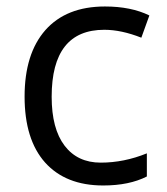

<svg xmlns="http://www.w3.org/2000/svg" viewBox="-20 -565 516 595"><path d="M140.1 -265.1Q140.1 -166 180.2 -113.5Q220.2 -61 292.2 -61Q364.3 -61 435.1 -89.8V-18.1Q380.4 9.8 299.8 9.8Q183.6 9.8 119.6 -61.5Q56.2 -132.8 56.2 -265.6Q56.2 -398.4 120.6 -471.7Q185.5 -544.9 305.2 -544.9Q386.2 -544.9 442.9 -517.1L418 -448.2Q356 -472.7 303.2 -472.7Q140.1 -472.7 140.1 -265.1Z"/></svg>

Font: OpenSansHebrew-Regular
Style: Regular
Weight: 400
Foundry: Ascender Corporation, Yanek Iontef
Version: Version 2.001;PS 002.001;hotconv 1.0.70;makeotf.lib2.5.58329